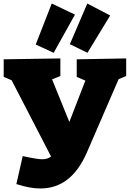

<svg xmlns="http://www.w3.org/2000/svg" viewBox="-20 -1042 738 1091"><path d="M697 -710V-610L654 -592L473 -174Q428 -72 362.5 -21.5Q297 29 209 29Q150 29 73 4L109 -155Q192 -137 220 -137Q251 -137 270 -153L46 -586L1 -605V-705L323 -710V-610L276 -591L374 -349L465 -584L416 -605V-705ZM406 -959 285 -742 183 -789 274 -1022ZM606 -954 477 -742 377 -791 476 -1022Z"/></svg>

Font: Bitter Pro Black
Style: Regular
Weight: 900
Designer: Sol Matas, and Bitter project Authors
Foundry: Sol Matas
Version: Version 1.010